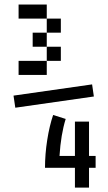

<svg xmlns="http://www.w3.org/2000/svg" viewBox="-20 -645 478 852"><path d="M187.5 -562.5H62.5V-625H187.5ZM250 -500H187.5V-562.5H250ZM187.5 -500V-437.5H125V-500ZM187.5 -375V-437.5H250V-375ZM187.5 -375V-312.5H62.5V-375ZM388.7 -270.5 396.5 -216.8 47.9 -167 40 -220.7ZM312.5 99.6H179.7Q179.7 39.1 189.5 -23.4Q199.2 -85.9 215.8 -134.8L271.5 -117.2Q250 -47.9 244.1 46.9H312.5V-105.5H375V46.9H404.3V99.6H375V187.5H312.5Z"/></svg>

Font: Sudo Variable
Style: Regular
Weight: 400
Monospace: yes
Designer: Jens Kutilek
Foundry: Jens Kutilek
Version: Version 0.040